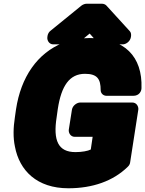

<svg xmlns="http://www.w3.org/2000/svg" viewBox="-20 -962 779 1030"><path d="M385 -146C292 -146 264 -208 284 -334L290 -377C309 -502 353 -566 436 -566C502 -566 520 -538 520 -479C520 -462 533 -448 552 -448H695C728 -448 739 -474 739 -489C745 -659 648 -758 461 -758C411 -758 365 -750 320 -733C179 -677 92 -547 66 -376L60 -334C51 -276 50 -223 60 -176C84 -47 178 48 347 48C477 48 587 9 664 -66C671 -72 677 -81 678 -90L722 -374C724 -390 713 -412 690 -412H410C394 -412 370 -397 366 -374L349 -266C347 -250 358 -228 381 -228H477L467 -160C452 -152 419 -146 385 -146ZM683 -768C684 -777 683 -788 676 -795L551 -932C547 -937 537 -942 527 -942H445C436 -942 425 -938 417 -932L251 -797C243 -791 237 -781 235 -770L234 -762C232 -746 243 -724 266 -724H376C383 -724 396 -728 404 -735L461 -782L503 -735C508 -730 517 -724 527 -724H639C655 -724 678 -739 682 -762Z"/></svg>

Font: Asimov Print
Style: EIt
Weight: 500
Designer: Google
Version: Version 2.000980; 2014